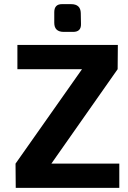

<svg xmlns="http://www.w3.org/2000/svg" viewBox="-20 -907 618 927"><path d="M288 -753Q242 -753 242 -797V-848Q242 -887 279 -887H323Q369 -887 370 -844L371 -791Q372 -753 333 -753ZM556 -117V0H56L55 -117L376 -573H64V-690H549L548 -573L228 -117Z"/></svg>

Font: Taylor Sans Bold LRS
Style: Bold
Weight: 700
Italic angle: -8°
Designer: Natanael Gama
Version: Version 1.001 September 8, 2015